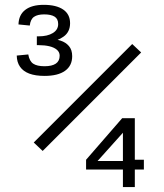

<svg xmlns="http://www.w3.org/2000/svg" viewBox="-20 -754 660 774"><path d="M262.5 -660.5Q262.5 -625.5 236.8 -606.8Q211 -588 175.5 -585V-598.5Q203 -597 224 -590.2Q245 -583.5 258 -568.2Q271 -553 271 -527.5Q271 -489 242.2 -468.5Q213.5 -448 159.5 -448Q123 -448 98.2 -457.2Q73.5 -466.5 60.8 -484.8Q48 -503 47.5 -530L94 -534.5Q98.5 -507.5 114 -497.2Q129.5 -487 159.5 -487Q189.5 -487 205 -497.5Q220.5 -508 220.5 -529.5Q220.5 -544 209.2 -553.5Q198 -563 179 -567.5Q160 -572 136 -572H128.5V-607.5H135.5Q171.5 -607.5 193 -620.8Q214.5 -634 214.5 -657Q214.5 -678 200 -687Q185.5 -696 158 -696Q131.5 -696 117.2 -686.2Q103 -676.5 100 -651L54.5 -655.5Q55.5 -694 81.8 -714.2Q108 -734.5 156.5 -734.5Q207 -734.5 234.8 -715.5Q262.5 -696.5 262.5 -660.5ZM549 -542.5 152 -145.5 116 -179.5 513 -576.5ZM475.5 0V-236.5L489.5 -234.5L367.5 -98.5L356 -105H490.5L501 -110H560V-70.5H327V-110L472.5 -277.5H523.5V0Z"/></svg>

Font: Monaspace Argon Var
Style: Regular
Weight: 400
Designer: Riley Cran and the Lettermatic Team
Version: Version 1.000 (Monaspace Argon Var)